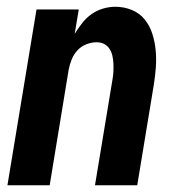

<svg xmlns="http://www.w3.org/2000/svg" viewBox="-20 -548 540 568"><path d="M2 0 88 -520H213L201 -448Q211 -464 223 -479.5Q235 -495 250.5 -506Q266 -517 284.5 -522.5Q303 -528 321 -528Q347 -528 370 -518.5Q393 -509 408 -490.5Q423 -472 430.5 -448.5Q438 -425 440.5 -399.5Q443 -374 441 -348Q439 -322 435 -297L386 0H261L313 -314Q315 -325 315.5 -337Q316 -349 315.5 -360.5Q315 -372 312.5 -383Q310 -394 304 -403.5Q298 -413 288 -418Q278 -423 266 -423Q251 -423 235.5 -417Q220 -411 209 -399Q198 -387 192 -372Q186 -357 183 -341L127 0Z"/></svg>

Font: Iosevka Extrabold Oblique
Style: Regular
Weight: 800
Italic angle: -9°
Monospace: yes
Designer: Belleve Invis
Foundry: Belleve Invis
Version: Version 32.5.0; ttfautohint (v1.8.4)